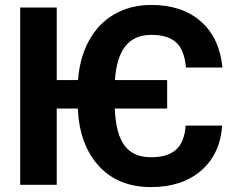

<svg xmlns="http://www.w3.org/2000/svg" viewBox="-20 -741 933 770"><path d="M207.5 -419.9H293Q299.8 -511.7 338.1 -580.3Q376.5 -648.9 440.7 -685.1Q504.9 -721.2 586.9 -721.2Q710 -721.2 785.2 -655.3Q860.4 -589.4 872.1 -470.2H725.6Q720.2 -539.1 687.3 -570.1Q654.3 -601.1 586.9 -601.1Q519.5 -601.1 483.4 -556.6Q447.3 -512.2 440.9 -419.9H650.4V-305.7H440.4Q444.3 -204.1 479.5 -157.2Q514.6 -110.4 585.4 -110.4Q652.8 -110.4 686.3 -140.9Q719.7 -171.4 724.6 -237.3H871.1Q862.8 -122.6 786.4 -56.6Q710 9.3 585.4 9.3Q454.1 9.3 376.5 -75.2Q298.8 -159.7 292 -305.7H207.5V0H61V-710.9H207.5Z"/></svg>

Font: SteelSelectRoboto
Style: Roboto-Bold
Weight: 700
Designer: Google
Version: Version 2.137; 2017